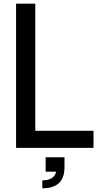

<svg xmlns="http://www.w3.org/2000/svg" viewBox="-20 -800 541 1039"><path d="M67 0V-780H171V-92H486V0ZM329 105Q329 219 209 219V176Q238 176 257.5 165.5Q277 155 284 129H227V51H329Z"/></svg>

Font: Cooper Hewitt
Style: Regular
Weight: 707
Designer: Village Type and Design LLC
Foundry: Cooper Hewitt Smithsonian Design Museum
Version: 1.000